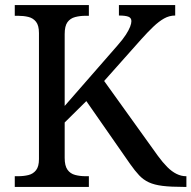

<svg xmlns="http://www.w3.org/2000/svg" viewBox="-20 -734 752 754"><path d="M38 0V-42H51Q73 -42 91.5 -46.5Q110 -51 121.5 -65.5Q133 -80 133 -109V-604Q133 -634 121.5 -648.5Q110 -663 91.5 -667.5Q73 -672 51 -672H38V-714H329V-672H316Q294 -672 275 -667Q256 -662 245 -647Q234 -632 234 -600V-318L441 -555Q463 -580 474.5 -598Q486 -616 491 -629Q496 -642 496 -651Q496 -664 484 -668.5Q472 -673 447 -673V-714H668V-673Q645 -673 624.5 -661.5Q604 -650 582 -629Q560 -608 534 -579L389 -416L600 -122Q619 -96 637 -78Q655 -60 673.5 -51Q692 -42 710 -42H712V0H701Q651 0 618.5 -4Q586 -8 564.5 -18Q543 -28 526.5 -45.5Q510 -63 491 -90L319 -337L234 -253V-114Q234 -83 245 -67.5Q256 -52 275 -47Q294 -42 316 -42H329V0Z"/></svg>

Font: Noto Serif Gurmukhi
Style: Regular
Weight: 400
Designer: Vaibhav Singh and the Monotype Design Team
Foundry: Monotype Imaging Inc.
Version: Version 2.003